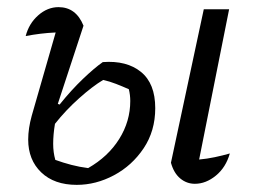

<svg xmlns="http://www.w3.org/2000/svg" viewBox="-20 -509 713 538"><path d="M195 9Q132 9 95.5 -26Q59 -61 59 -118Q59 -149 69 -185L136 -418Q114 -417 93.5 -414.5Q73 -412 52 -408Q61 -443 87 -466Q113 -489 144 -489Q193 -489 214 -437L142 -218L147 -216Q180 -257 212.5 -288Q245 -319 268 -335Q335 -340 375 -307.5Q415 -275 415 -206Q415 -142 382.5 -93.5Q350 -45 299.5 -18Q249 9 195 9ZM624 -79Q613 -40 585 -17Q557 6 526 6Q503 6 485 -9Q467 -24 459 -53L551 -483H622L538 -62Q560 -64 581.5 -68.5Q603 -73 624 -79ZM129 -106Q129 -82 135 -61Q157 -53 180 -47Q203 -41 227 -38Q283 -70 314 -119.5Q345 -169 345 -226Q345 -243 341 -259Q323 -267 305 -274Q287 -281 269 -285Q239 -267 201.5 -233.5Q164 -200 134 -162Q129 -132 129 -106Z"/></svg>

Font: Piazzolla
Style: Italic
Weight: 400
Italic angle: -11.3°
Designer: Juan Pablo del Peral
Foundry: Huerta Tipografica
Version: Version 1.330